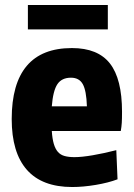

<svg xmlns="http://www.w3.org/2000/svg" viewBox="-20 -742 537 771"><path d="M270 9Q149 9 88 -60Q27 -129 27 -264Q27 -406 87.5 -477.5Q148 -549 269 -549Q373 -549 421.5 -487Q470 -425 470 -293Q470 -264 469 -248.5Q468 -233 465 -216H188Q190 -185 196 -164.5Q202 -144 212.5 -132Q223 -120 239.5 -115.5Q256 -111 279 -111Q308 -111 352 -118.5Q396 -126 447 -139L452 -22Q415 -8 364.5 0.5Q314 9 270 9ZM265 -430Q228 -430 210.5 -404Q193 -378 188 -315H329Q327 -378 312.5 -404Q298 -430 265 -430ZM92 -722H413V-624H92Z"/></svg>

Font: Encode Sans Compressed
Style: ExtraBold
Weight: 800
Designer: Pablo Impallari, Andres Torresi
Foundry: Pablo Impallari, Andres Torresi
Version: Version 1.000; ttfautohint (v1.00) -l 8 -r 50 -G 200 -x 14 -